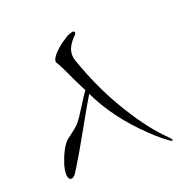

<svg xmlns="http://www.w3.org/2000/svg" viewBox="-93 -824 682 675"><g transform="rotate(-20 247.5 -486.0)"><path d="M246 -728H247Q252 -727 252 -722Q252 -717 248 -714Q236 -703 226 -687Q209 -661 219 -630Q257 -521 308 -434Q367 -333 426 -273Q428 -271 432.5 -266.5Q437 -262 440 -258.5Q443 -255 445 -251Q446 -248 444 -248Q440 -248 438 -250Q412 -267 375 -302Q275 -397 225 -503Q205 -470 162 -393Q119 -316 96 -279Q93 -275 89 -268Q85 -261 81.5 -256Q78 -251 73 -247Q69 -243 63 -244Q57 -245 55 -250Q48 -264 57 -298Q74 -351 97 -376Q103 -381 114.5 -389.5Q126 -398 135 -405.5Q144 -413 151 -421Q163 -436 185 -471.5Q207 -507 217 -520Q215 -523 211.5 -530Q208 -537 206 -541Q198 -556 182.5 -590Q167 -624 157 -641Q151 -647 154 -657Q163 -678 199 -705Q203 -707 210 -712Q217 -717 221 -719.5Q225 -722 232 -724.5Q239 -727 245 -728Z"/></g></svg>

Font: Kimchi
Style: Regular
Weight: 400
Version: Version 1.1